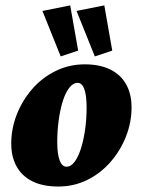

<svg xmlns="http://www.w3.org/2000/svg" viewBox="-20 -681 527 709"><path d="M195.3 7.8Q137.7 7.8 99.1 -11.7Q60.5 -31.2 41 -66.9Q21.5 -102.5 21.5 -150.4Q21.5 -206.1 42 -258.3Q62.5 -310.5 99.1 -352.5Q135.7 -394.5 185.5 -418.9Q235.4 -443.4 293 -443.4Q348.6 -443.4 387.2 -424.3Q425.8 -405.3 445.8 -369.6Q465.8 -334 465.8 -284.2Q465.8 -229.5 445.3 -177.2Q424.8 -125 388.2 -83Q351.6 -41 302.2 -16.6Q252.9 7.8 195.3 7.8ZM225.6 -65.4Q242.2 -65.4 255.9 -84Q269.5 -102.5 279.3 -133.8Q289.1 -165 294.4 -203.6Q299.8 -242.2 299.8 -283.2Q299.8 -328.1 291.5 -351.6Q283.2 -375 266.6 -375Q250 -375 235.8 -356.9Q221.7 -338.9 211.9 -307.6Q202.1 -276.4 196.8 -237.3Q191.4 -198.2 191.4 -157.2Q191.4 -112.3 200.2 -88.9Q209 -65.4 225.6 -65.4ZM330.1 -472.7 262.7 -640.6 365.2 -661.1 394.5 -494.1ZM204.1 -472.7 136.7 -640.6 239.3 -661.1 268.6 -494.1Z"/></svg>

Font: Crimson Pro Black
Style: Italic
Weight: 900
Italic angle: -12°
Designer: Jacques Le Bailly
Foundry: Baron von Fonthausen
Version: Version 1.003